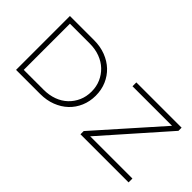

<svg xmlns="http://www.w3.org/2000/svg" viewBox="-25 -1232 1764 1764"><g transform="rotate(45 857.5 -350.0)"><path d="M168 0V-700H481Q564 -700 632.5 -673.5Q701 -647 750 -600.5Q799 -554 826.5 -490Q854 -426 854 -350Q854 -275 826.5 -210.5Q799 -146 750 -99.5Q701 -53 632.5 -26.5Q564 0 481 0ZM218 -33 204 -50H476Q548 -50 607.5 -72Q667 -94 709.5 -134.5Q752 -175 776 -229.5Q800 -284 800 -350Q800 -415 776 -469.5Q752 -524 709.5 -564.5Q667 -605 607.5 -627.5Q548 -650 476 -650H201L218 -665ZM1005 0V-42L1566 -674L1579 -650H1031V-700H1619V-659L1060 -26L1044 -50H1630V0Z"/></g></svg>

Font: Lexend Peta ExtraLight
Style: Regular
Weight: 250
Version: Version 1.007